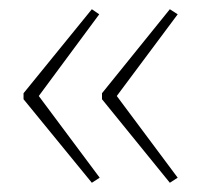

<svg xmlns="http://www.w3.org/2000/svg" viewBox="-20 -487 436 416"><path d="M31 -285V-272L179 -91L196 -102L64 -279L195 -456L179 -467ZM201 -285V-272L348 -91L365 -102L233 -279L365 -456L348 -467Z"/></svg>

Font: Noto Sans Gujarati UI SemiCondensed Thin
Style: Regular
Weight: 100
Width: 4
Designer: Jelle Bosma - Monotype Design Team, Universal Thirst
Foundry: Monotype Imaging Inc.
Version: Version 2.106